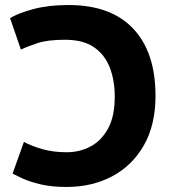

<svg xmlns="http://www.w3.org/2000/svg" viewBox="-20 -729 688 763"><path d="M244 14Q185 14 141 3.5Q97 -7 69 -20Q41 -33 30 -39L75 -165Q107 -148 149.5 -136Q192 -124 246 -124Q295 -124 338 -146Q381 -168 408.5 -216.5Q436 -265 436 -345Q436 -409 416.5 -460Q397 -511 354 -541Q311 -571 238 -571Q169 -571 128.5 -557.5Q88 -544 63 -532L20 -657Q53 -677 113 -693Q173 -709 252 -709Q421 -709 509.5 -615Q598 -521 598 -348Q598 -233 552 -152Q506 -71 426 -28.5Q346 14 244 14Z"/></svg>

Font: Ubuntu Sans ExtraBold
Style: Regular
Weight: 800
Designer: Dalton Maag Ltd
Foundry: Dalton Maag Ltd
Version: Version 1.006; ttfautohint (v1.8.4.7-5d5b)